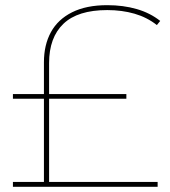

<svg xmlns="http://www.w3.org/2000/svg" viewBox="-20 -723 658 743"><path d="M150 -482Q150 -549 177 -598.5Q204 -648 259 -675.5Q314 -703 395 -703Q457 -703 509 -688Q561 -673 600 -642L587 -626Q549 -656 500.5 -670Q452 -684 395 -684Q281 -684 225.5 -631Q170 -578 170 -479V-10H150ZM30 -19H590V0H30ZM30 -359H469V-341H30Z"/></svg>

Font: Montserrat
Style: Regular
Weight: 400
Designer: Julieta Ulanovsky
Foundry: Julieta Ulanovsky
Version: Version 8.000